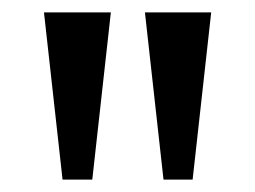

<svg xmlns="http://www.w3.org/2000/svg" viewBox="-20 -680 412 310"><path d="M51 -660H159L129 -390H81ZM214 -660H321L291 -390H244Z"/></svg>

Font: El Messiri Medium
Style: Regular
Weight: 500
Designer: Mohamed Gaber
Foundry: Kief Type Foundry
Version: Version 2.007